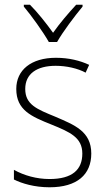

<svg xmlns="http://www.w3.org/2000/svg" viewBox="-20 -784 449 814"><path d="M187 -606H222C247 -650 296 -715 330 -756V-764H303C268 -726 233 -685 205 -645C177 -684 140 -731 107 -764H81V-756C113 -718 162 -650 187 -606ZM367 -133C367 -227 296 -254 215 -289C137 -321 87 -340 87 -407C87 -471 136 -505 216 -505C262 -505 310 -494 343 -476L358 -509C320 -527 272 -539 217 -539C112 -539 49 -487 49 -407C49 -317 113 -290 198 -256C277 -224 329 -201 329 -133C329 -65 287 -25 190 -25C135 -25 82 -40 39 -64V-23C73 -6 126 10 190 10C307 10 367 -44 367 -133Z"/></svg>

Font: Noto Sans Lao SemiCondensed ExtraLight
Style: Regular
Weight: 200
Width: 4
Designer: Monotype Design Team
Foundry: Monotype Imaging Inc.
Version: Version 2.003